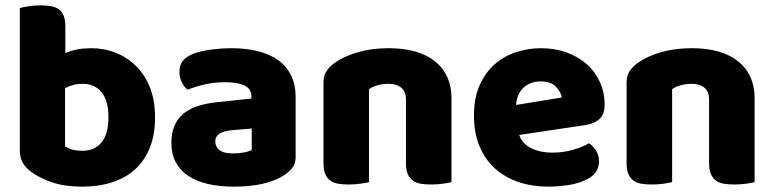

<svg xmlns="http://www.w3.org/2000/svg" viewBox="-20 -681 2891 717"><path d="M54 -651Q64 -654 86 -657.5Q108 -661 131 -661Q153 -661 170.5 -658Q188 -655 200 -646Q212 -637 218 -621.5Q224 -606 224 -581V-483Q249 -493 271.5 -497Q294 -501 321 -501Q369 -501 412 -484Q455 -467 488 -434.5Q521 -402 540 -354Q559 -306 559 -243Q559 -178 539.5 -129.5Q520 -81 485 -49Q450 -17 399.5 -0.5Q349 16 288 16Q222 16 176 0.5Q130 -15 98 -38Q54 -69 54 -118ZM288 -118Q334 -118 359.5 -149.5Q385 -181 385 -243Q385 -306 359 -337Q333 -368 289 -368Q269 -368 254.5 -364Q240 -360 223 -352V-134Q234 -127 249.5 -122.5Q265 -118 288 -118Z M852 -108Q869 -108 889.5 -111.5Q910 -115 920 -121V-201L848 -195Q820 -193 802 -183Q784 -173 784 -153Q784 -133 799.5 -120.5Q815 -108 852 -108ZM844 -501Q898 -501 942.5 -490Q987 -479 1018.5 -456.5Q1050 -434 1067 -399.5Q1084 -365 1084 -318V-94Q1084 -68 1069.5 -51.5Q1055 -35 1035 -23Q970 16 852 16Q799 16 756.5 6Q714 -4 683.5 -24Q653 -44 636.5 -75Q620 -106 620 -147Q620 -216 661 -253Q702 -290 788 -299L919 -313V-320Q919 -349 893.5 -361.5Q868 -374 820 -374Q782 -374 746 -366Q710 -358 681 -346Q668 -355 659 -373.5Q650 -392 650 -412Q650 -438 662.5 -453.5Q675 -469 701 -480Q730 -491 769.5 -496Q809 -501 844 -501Z M1496 -308Q1496 -339 1478.5 -353.5Q1461 -368 1431 -368Q1411 -368 1391.5 -363Q1372 -358 1358 -348V-1Q1348 2 1326.5 5Q1305 8 1282 8Q1260 8 1242.5 5Q1225 2 1213 -7Q1201 -16 1194.5 -31.5Q1188 -47 1188 -72V-372Q1188 -399 1199.5 -416Q1211 -433 1231 -447Q1265 -471 1316.5 -486Q1368 -501 1431 -501Q1544 -501 1605 -451.5Q1666 -402 1666 -314V-1Q1656 2 1634.5 5Q1613 8 1590 8Q1568 8 1550.5 5Q1533 2 1521 -7Q1509 -16 1502.5 -31.5Q1496 -47 1496 -72Z M2028 16Q1969 16 1918.5 -0.5Q1868 -17 1830.5 -50Q1793 -83 1771.5 -133Q1750 -183 1750 -250Q1750 -316 1771.5 -363.5Q1793 -411 1828 -441.5Q1863 -472 1908 -486.5Q1953 -501 2000 -501Q2053 -501 2096.5 -485Q2140 -469 2171.5 -441Q2203 -413 2220.5 -374Q2238 -335 2238 -289Q2238 -255 2219 -237Q2200 -219 2166 -214L1919 -177Q1930 -144 1964 -127.5Q1998 -111 2042 -111Q2083 -111 2119.5 -121.5Q2156 -132 2179 -146Q2195 -136 2206 -118Q2217 -100 2217 -80Q2217 -35 2175 -13Q2143 4 2103 10Q2063 16 2028 16ZM2000 -377Q1976 -377 1958.5 -369Q1941 -361 1930 -348.5Q1919 -336 1913.5 -320.5Q1908 -305 1907 -289L2078 -317Q2075 -337 2056 -357Q2037 -377 2000 -377Z M2628 -308Q2628 -339 2610.5 -353.5Q2593 -368 2563 -368Q2543 -368 2523.5 -363Q2504 -358 2490 -348V-1Q2480 2 2458.5 5Q2437 8 2414 8Q2392 8 2374.5 5Q2357 2 2345 -7Q2333 -16 2326.5 -31.5Q2320 -47 2320 -72V-372Q2320 -399 2331.5 -416Q2343 -433 2363 -447Q2397 -471 2448.5 -486Q2500 -501 2563 -501Q2676 -501 2737 -451.5Q2798 -402 2798 -314V-1Q2788 2 2766.5 5Q2745 8 2722 8Q2700 8 2682.5 5Q2665 2 2653 -7Q2641 -16 2634.5 -31.5Q2628 -47 2628 -72Z"/></svg>

Font: Baloo Thambi
Style: Regular
Weight: 400
Designer: Aadarsh Rajan and Ek Type
Foundry: Ek Type
Version: Version 1.443;PS 1.000;hotconv 16.6.51;makeotf.lib2.5.65220;